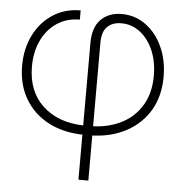

<svg xmlns="http://www.w3.org/2000/svg" viewBox="-52 -575 783 829"><g transform="rotate(5 339.5 -160.5)"><path d="M318.4 204.1V8.8Q232.4 6.8 168.2 -27.8Q104 -62.5 68.6 -123.5Q33.2 -184.6 33.2 -265.6Q33.2 -339.4 62.5 -397.9Q91.8 -456.5 143.8 -490.7Q195.8 -524.9 264.2 -524.9V-484.9Q206.5 -484.9 164.1 -455.8Q121.6 -426.8 98.6 -377.2Q75.7 -327.6 75.7 -266.1Q75.7 -158.7 141.8 -96.4Q208 -34.2 318.4 -31.2V-387.7Q318.4 -457 352.8 -491Q387.2 -524.9 442.9 -524.9Q501 -524.9 547.1 -491.2Q593.3 -457.5 619.6 -399.9Q646 -342.3 646 -270.5Q646 -187 609.9 -125.5Q573.7 -64 509.3 -29.1Q444.8 5.9 361.3 8.8V204.1ZM361.3 -31.2Q433.1 -34.2 487.5 -63.2Q542 -92.3 572.8 -145Q603.5 -197.8 603.5 -271.5Q603.5 -332.5 582.8 -380.9Q562 -429.2 525.9 -457Q489.7 -484.9 444.3 -484.9Q406.2 -484.9 383.8 -463.1Q361.3 -441.4 361.3 -393.6Z"/></g></svg>

Font: Inter Display ExtraLight
Style: Regular
Weight: 200
Designer: Rasmus Andersson
Foundry: rsms
Version: Version 4.000;git-a52131595